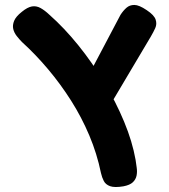

<svg xmlns="http://www.w3.org/2000/svg" viewBox="-20 -605 682 776"><path d="M479 148Q443 154 425 147.5Q407 141 399.5 126.5Q392 112 388 94Q372 16 341 -57.5Q310 -131 267.5 -198Q225 -265 174.5 -325Q124 -385 69 -435Q58 -446 47.5 -459.5Q37 -473 33.5 -488Q30 -503 37 -520.5Q44 -538 68 -557Q91 -576 109 -579Q127 -582 144 -572.5Q161 -563 179 -546Q240 -492 296.5 -422Q353 -352 400.5 -273Q448 -194 481.5 -113.5Q515 -33 528 41Q530 56 532.5 72.5Q535 89 532 104.5Q529 120 517 131.5Q505 143 479 148ZM422 -175 324 -274 467 -545Q478 -562 491 -573.5Q504 -585 523 -585Q542 -585 573 -564Q603 -544 609 -526Q615 -508 607.5 -491.5Q600 -475 590 -458Z"/></svg>

Font: Fredoka SemiExpanded SemiBold
Style: Regular
Weight: 600
Width: 6
Designer: Ben Nathan
Foundry: Milena B. Brandão, Ben Nathan
Version: Version 2.001